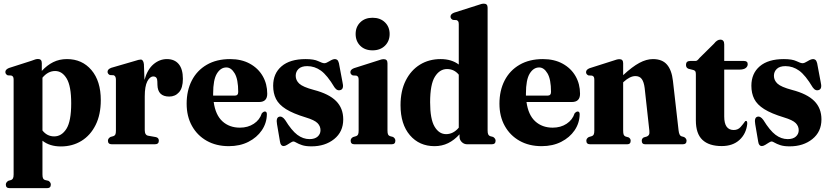

<svg xmlns="http://www.w3.org/2000/svg" viewBox="-20 -768 4414 1022"><path d="M202.5 -432V-390.5Q230.5 -421 263.2 -437.2Q296 -453.5 336.5 -453.5Q417 -453.5 466.8 -395Q516.5 -336.5 516.5 -235Q516.5 -158 489 -102.8Q461.5 -47.5 413.5 -18Q365.5 11.5 304 11.5Q244.5 11.5 206 -19V160Q206 174.5 209 181Q212 187.5 219 190L238 194.5Q250.5 202.5 250.5 214.5Q250.5 233.5 230.5 233.5H31Q11 233.5 11 214.5Q11 203 24 194.5L39.5 190Q46 187.5 49.2 181Q52.5 174.5 52.5 160.5V-344Q52.5 -354.5 49.5 -359.2Q46.5 -364 40 -366L21 -367Q8.5 -373 8.5 -385Q8.5 -398 27.5 -406L146 -444Q160 -449.5 168 -451.8Q176 -454 182.5 -454Q202.5 -454 202.5 -432ZM273.5 -390Q235.5 -390 206 -354.5V-73.5Q230.5 -42 268.5 -42Q308 -42 333.5 -82.2Q359 -122.5 359 -218.5Q359 -309.5 335 -349.8Q311 -390 273.5 -390Z M746 -426.5 749 -342.5Q764.5 -398.5 797 -426Q829.5 -453.5 868.5 -453.5Q909 -453.5 931.2 -427Q953.5 -400.5 953.5 -348.5Q953.5 -300 933 -277Q912.5 -254 881 -254Q819.5 -254 818 -316L817.5 -334Q817.5 -361 796 -361Q777.5 -361 764 -334.8Q750.5 -308.5 750.5 -254.5V-75.5Q750.5 -48.5 769 -45.5L808.5 -38.5Q825.5 -35.5 825.5 -19Q825.5 0 804 0H575.5Q554.5 0 554.5 -19Q554.5 -31 568 -39L584 -43.5Q591 -46 594 -52.2Q597 -58.5 597 -72V-344.5Q597 -363 585 -367.5L565 -368.5Q552.5 -374.5 552.5 -386Q552.5 -399.5 572 -407L697.5 -443.5Q719.5 -451 729 -451Q743 -451 746 -426.5Z M1402.5 -269Q1402.5 -225 1359 -225H1117.5Q1127 -156 1164 -122.2Q1201 -88.5 1257 -88.5Q1299.5 -88.5 1331 -109.2Q1362.5 -130 1373.5 -164.5Q1382.5 -174.5 1390 -174.5Q1401 -174.5 1400.5 -158.5Q1399.5 -112.5 1373.5 -74.2Q1347.5 -36 1302.2 -13Q1257 10 1198 10Q1131 10 1080.5 -18.5Q1030 -47 1001.8 -97.8Q973.5 -148.5 973.5 -216Q973.5 -286 1001 -339.5Q1028.5 -393 1080.5 -423.2Q1132.5 -453.5 1205 -453.5Q1265.5 -453.5 1310 -429Q1354.5 -404.5 1378.5 -362.8Q1402.5 -321 1402.5 -269ZM1114.5 -270Q1114.5 -264 1114.5 -259H1229.5Q1248 -259 1248 -278.5Q1248 -346 1229.2 -377.5Q1210.5 -409 1185 -409Q1154.5 -409 1134.5 -376.2Q1114.5 -343.5 1114.5 -270Z M1627.5 -27.5Q1655.5 -27.5 1670.8 -41Q1686 -54.5 1686 -75Q1686 -96.5 1670 -112.8Q1654 -129 1607.5 -143Q1540 -163.5 1502.2 -187.2Q1464.5 -211 1449.2 -241.2Q1434 -271.5 1434 -311.5Q1434 -377 1478.8 -415.2Q1523.5 -453.5 1607 -453.5Q1651.5 -453.5 1674 -442.5Q1696.5 -431.5 1706.5 -431.5Q1716.5 -431.5 1733.8 -442.5Q1751 -453.5 1763 -453.5Q1769.5 -453.5 1775 -449.2Q1780.5 -445 1784 -432L1803 -331Q1811.5 -296.5 1794.5 -289.5Q1775.5 -281.5 1760.5 -303Q1722 -367.5 1688.5 -391.8Q1655 -416 1615.5 -416Q1584.5 -416 1569.2 -401.2Q1554 -386.5 1554 -364.5Q1554 -340.5 1573 -322.8Q1592 -305 1650 -289.5Q1731 -268.5 1769 -230.2Q1807 -192 1807 -132.5Q1807 -66.5 1758.8 -27.8Q1710.5 11 1638 11Q1607 11 1587.8 4.5Q1568.5 -2 1557.8 -8.5Q1547 -15 1542 -15Q1536.5 -15 1527 -8.8Q1517.5 -2.5 1507.2 3.5Q1497 9.5 1489.5 9.5Q1474 9.5 1470.5 -13L1454.5 -107Q1448.5 -141.5 1465.5 -146.5Q1482 -151.5 1498 -129Q1532 -73.5 1562.5 -50.5Q1593 -27.5 1627.5 -27.5Z M1963 -500Q1922 -500 1897.5 -524.5Q1873 -549 1873 -587Q1873 -625 1897.8 -649.2Q1922.5 -673.5 1963 -673.5Q2004 -673.5 2029 -649.2Q2054 -625 2054 -587Q2054 -549 2029 -524.5Q2004 -500 1963 -500ZM2042.5 -431.5V-73.5Q2042.5 -59 2045.5 -52.5Q2048.5 -46 2055.5 -43.5L2072 -39Q2084.5 -31.5 2084.5 -19Q2084.5 0 2064.5 0H1867Q1846.5 0 1846.5 -19Q1846.5 -31.5 1859.5 -38.5L1876 -43.5Q1883 -46 1886 -52.5Q1889 -59 1889 -73V-343Q1889 -354 1886.2 -358.5Q1883.5 -363 1877 -365.5L1858 -366.5Q1845 -372 1845 -384Q1845 -397.5 1864 -405L1988 -444.5Q2001.5 -449.5 2009 -451.2Q2016.5 -453 2023 -453Q2042.5 -453 2042.5 -431.5Z M2112 -208Q2112 -284.5 2139.8 -339.5Q2167.5 -394.5 2215.5 -424Q2263.5 -453.5 2325.5 -453.5Q2383.5 -453.5 2422 -424.5V-638.5Q2422 -649.5 2419.2 -654Q2416.5 -658.5 2410 -661L2391 -662Q2378 -668 2378 -679.5Q2378 -693 2397 -700.5L2521 -740Q2535 -745 2542.2 -746.8Q2549.5 -748.5 2556 -748.5Q2575.5 -748.5 2575.5 -727V-73.5Q2575.5 -59 2578.8 -52.5Q2582 -46 2588.5 -43.5L2605 -39Q2618 -30.5 2618 -19Q2618 0 2597.5 0H2467Q2450 0 2438 -11.8Q2426 -23.5 2426 -40.5V-53Q2398 -22 2365.2 -6Q2332.5 10 2293 10Q2212 10 2162 -48.2Q2112 -106.5 2112 -208ZM2269.5 -223.5Q2269.5 -134 2293.2 -94Q2317 -54 2354.5 -54Q2393 -54 2422 -88.5V-370.5Q2397.5 -400.5 2359.5 -400.5Q2320.5 -400.5 2295 -359.8Q2269.5 -319 2269.5 -223.5Z M3067.5 -269Q3067.5 -225 3024 -225H2782.5Q2792 -156 2829 -122.2Q2866 -88.5 2922 -88.5Q2964.5 -88.5 2996 -109.2Q3027.5 -130 3038.5 -164.5Q3047.5 -174.5 3055 -174.5Q3066 -174.5 3065.5 -158.5Q3064.5 -112.5 3038.5 -74.2Q3012.5 -36 2967.2 -13Q2922 10 2863 10Q2796 10 2745.5 -18.5Q2695 -47 2666.8 -97.8Q2638.5 -148.5 2638.5 -216Q2638.5 -286 2666 -339.5Q2693.5 -393 2745.5 -423.2Q2797.5 -453.5 2870 -453.5Q2930.5 -453.5 2975 -429Q3019.5 -404.5 3043.5 -362.8Q3067.5 -321 3067.5 -269ZM2779.5 -270Q2779.5 -264 2779.5 -259H2894.5Q2913 -259 2913 -278.5Q2913 -346 2894.2 -377.5Q2875.5 -409 2850 -409Q2819.5 -409 2799.5 -376.2Q2779.5 -343.5 2779.5 -270Z M3297 -431.5V-368Q3345.5 -413 3383.2 -433.2Q3421 -453.5 3455.5 -453.5Q3505 -453.5 3530.2 -424.2Q3555.5 -395 3562 -337.5L3592 -74Q3595 -47.5 3606 -43L3621.5 -38.5Q3634.5 -30.5 3634.5 -19Q3634.5 0 3614 0H3414.5Q3396 0 3396 -19Q3396 -30.5 3406.5 -36.5L3423.5 -41.5Q3431 -44.5 3434.5 -51.2Q3438 -58 3436.5 -72L3411.5 -299.5Q3407.5 -331.5 3396.2 -347.2Q3385 -363 3362 -363Q3333.5 -363 3300 -332.5L3297 -329.5V-73.5Q3297 -58 3299.8 -51.2Q3302.5 -44.5 3309.5 -41.5L3326.5 -36.5Q3337 -30 3337 -19Q3337 0 3318.5 0H3121.5Q3101 0 3101 -19Q3101 -31 3114 -38.5L3130.5 -43.5Q3137.5 -46 3140.5 -52.5Q3143.5 -59 3143.5 -73V-343Q3143.5 -354 3140.8 -358.5Q3138 -363 3131.5 -365.5L3112.5 -366.5Q3099.5 -372 3099.5 -384Q3099.5 -397.5 3118.5 -405L3242.5 -444.5Q3256 -449.5 3263.5 -451.2Q3271 -453 3277.5 -453Q3297 -453 3297 -431.5Z M3672 -395 3644.5 -402Q3636.5 -405.5 3634 -410.8Q3631.5 -416 3631.5 -423Q3631.5 -443.5 3654 -443.5H3682Q3687 -443.5 3691.5 -446.8Q3696 -450 3703.5 -459.5L3780.5 -535.5Q3797 -557 3814 -557Q3835 -557 3835 -532V-443.5H3940Q3960 -443.5 3960 -426.5Q3960 -414 3949.2 -405.8Q3938.5 -397.5 3915 -397.5H3835V-147.5Q3835 -76 3885.5 -76Q3908 -76 3922 -91.8Q3936 -107.5 3947 -123.5Q3958.5 -128 3957.5 -108.5Q3952 -56 3916.2 -23.2Q3880.5 9.5 3821.5 9.5Q3754 9.5 3719 -23.5Q3684 -56.5 3684 -127V-371.5Q3684 -381.5 3682 -386.8Q3680 -392 3672 -395Z M4173 -27.5Q4201 -27.5 4216.2 -41Q4231.5 -54.5 4231.5 -75Q4231.5 -96.5 4215.5 -112.8Q4199.5 -129 4153 -143Q4085.5 -163.5 4047.8 -187.2Q4010 -211 3994.8 -241.2Q3979.5 -271.5 3979.5 -311.5Q3979.5 -377 4024.2 -415.2Q4069 -453.5 4152.5 -453.5Q4197 -453.5 4219.5 -442.5Q4242 -431.5 4252 -431.5Q4262 -431.5 4279.2 -442.5Q4296.5 -453.5 4308.5 -453.5Q4315 -453.5 4320.5 -449.2Q4326 -445 4329.5 -432L4348.5 -331Q4357 -296.5 4340 -289.5Q4321 -281.5 4306 -303Q4267.5 -367.5 4234 -391.8Q4200.5 -416 4161 -416Q4130 -416 4114.8 -401.2Q4099.5 -386.5 4099.5 -364.5Q4099.5 -340.5 4118.5 -322.8Q4137.5 -305 4195.5 -289.5Q4276.5 -268.5 4314.5 -230.2Q4352.5 -192 4352.5 -132.5Q4352.5 -66.5 4304.2 -27.8Q4256 11 4183.5 11Q4152.5 11 4133.2 4.5Q4114 -2 4103.2 -8.5Q4092.5 -15 4087.5 -15Q4082 -15 4072.5 -8.8Q4063 -2.5 4052.8 3.5Q4042.5 9.5 4035 9.5Q4019.5 9.5 4016 -13L4000 -107Q3994 -141.5 4011 -146.5Q4027.5 -151.5 4043.5 -129Q4077.5 -73.5 4108 -50.5Q4138.5 -27.5 4173 -27.5Z"/></svg>

Font: Fraunces 144pt S050
Style: Bold
Weight: 700
Version: Version 1.000; ttfautohint (v1.8.3)